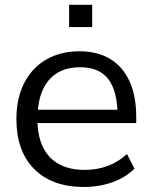

<svg xmlns="http://www.w3.org/2000/svg" viewBox="-20 -759 627 789"><path d="M47.4 -269.5Q47.4 -354.2 79.2 -417.3Q111.1 -480.3 169.9 -514.3Q228.8 -548.3 307.4 -548.3Q380 -548.3 432.6 -516.7Q485.1 -485.1 512.5 -424.5Q539.8 -363.9 539.8 -279.3V-253.4H115.1V-308.1H481.7L463.4 -281.1Q463 -384.3 425.4 -433.5Q387.8 -482.7 309 -482.7Q224.2 -482.7 179 -427.7Q133.8 -372.7 133.8 -268.9Q133.8 -168 183.7 -114.4Q233.5 -60.8 327.9 -60.8Q379 -60.8 423.1 -77.3Q467.2 -93.9 501.7 -126.1L532.6 -66.3Q498.4 -30.8 443.5 -10.7Q388.7 9.3 324.5 9.3Q194 9.3 120.7 -64.3Q47.4 -137.9 47.4 -269.5ZM264 -739.4H358.8V-647.7H264Z"/></svg>

Font: Min Sans VF VF
Style: Regular
Weight: 400
Designer: Jinseong-Kim, NotoSansCJK, Nunito
Foundry: Jinseong-Kim
Version: Version 1.420;Glyphs 3.1.2 (3151)